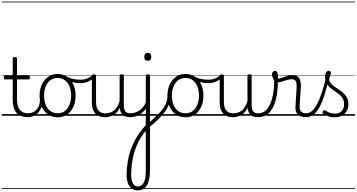

<svg xmlns="http://www.w3.org/2000/svg" viewBox="-20 -1438 4431 2385"><path d="M324 17Q273 17 237.5 2Q202 -13 180.5 -41.5Q159 -70 148.5 -110Q138 -150 138 -201V-452H47Q36 -452 32 -458Q28 -464 28 -476Q28 -489 32 -494.5Q36 -500 47 -500H138V-711Q138 -721 144.5 -725.5Q151 -730 164 -730Q177 -730 184 -725.5Q191 -721 191 -711V-500H332Q343 -500 347.5 -494.5Q352 -489 352 -476Q352 -464 347.5 -458Q343 -452 332 -452H191V-213Q191 -175 197 -142Q203 -109 218.5 -84.5Q234 -60 261 -45.5Q288 -31 331 -31Q341 -31 346 -23.5Q351 -16 350.5 -7Q350 2 343.5 9.5Q337 17 324 17ZM0 898H388V908H0ZM0 -20H388V0H0ZM0 -505H388V-500H0ZM0 -1418H388V-1408H0Z M323 17Q312 17 306.5 9.5Q301 2 301.5 -7Q302 -16 309 -23.5Q316 -31 329 -31Q362 -31 388.5 -43Q415 -55 434 -76Q453 -97 463.5 -125Q474 -153 475 -186Q476 -198 485 -201.5Q494 -205 502.5 -201.5Q511 -198 510 -186Q509 -142 494.5 -104.5Q480 -67 455.5 -40Q431 -13 397 2Q363 17 323 17ZM388 898V908ZM388 -20V0ZM388 -505V-500ZM388 -1418V-1408Z M696 19Q628 19 577.5 -15.5Q527 -50 499.5 -110.5Q472 -171 472 -250Q472 -310 488.5 -359Q505 -408 535.5 -444Q566 -480 606.5 -499.5Q647 -519 696 -519Q762 -519 812 -485Q862 -451 890.5 -390Q919 -329 919 -250Q919 -202 908.5 -161Q898 -120 879 -87Q860 -54 833 -30Q806 -6 771.5 6.5Q737 19 696 19ZM696 -31Q735 -31 766 -46.5Q797 -62 818.5 -91.5Q840 -121 852 -161.5Q864 -202 864 -250Q864 -315 843.5 -364.5Q823 -414 785.5 -441.5Q748 -469 696 -469Q657 -469 625.5 -453.5Q594 -438 572.5 -409Q551 -380 539 -339.5Q527 -299 527 -250Q527 -185 547.5 -135.5Q568 -86 606 -58.5Q644 -31 696 -31ZM388 898H989V908H388ZM388 -20H989V0H388ZM388 -505H989V-500H388ZM388 -1418H989V-1408H388Z M979 -404Q930 -404 882.5 -417Q835 -430 779 -460Q770 -464 769 -471.5Q768 -479 771 -485.5Q774 -492 780 -495Q786 -498 794 -494Q838 -469 882.5 -458.5Q927 -448 981 -448Q1009 -448 1036.5 -455Q1064 -462 1088 -474.5Q1112 -487 1128 -504Q1133 -511 1139.5 -509.5Q1146 -508 1150.5 -502Q1155 -496 1155 -487.5Q1155 -479 1148 -472Q1121 -449 1093.5 -434Q1066 -419 1037.5 -411.5Q1009 -404 979 -404ZM989 898V908ZM989 -20V0ZM989 -505V-500ZM989 -1418V-1408Z M1284 18Q1236 18 1199 -1.5Q1162 -21 1141.5 -61.5Q1121 -102 1121 -166V-496Q1121 -505 1127 -509.5Q1133 -514 1146 -514Q1160 -514 1166.5 -509.5Q1173 -505 1173 -496V-171Q1173 -127 1185.5 -95.5Q1198 -64 1224 -47Q1250 -30 1291 -30Q1320 -30 1347 -39Q1374 -48 1397 -66.5Q1420 -85 1438 -115Q1456 -145 1466 -186V-496Q1466 -506 1472.5 -510.5Q1479 -515 1493 -515Q1506 -515 1512 -510.5Q1518 -506 1518 -496V-137Q1518 -78 1536.5 -54.5Q1555 -31 1602 -31Q1612 -31 1616.5 -23.5Q1621 -16 1620.5 -7Q1620 2 1614 9.5Q1608 17 1596 17Q1566 17 1544 10.5Q1522 4 1506.5 -9Q1491 -22 1482 -41.5Q1473 -61 1469 -87L1468 -100Q1453 -66 1431.5 -43Q1410 -20 1385.5 -7Q1361 6 1335 12Q1309 18 1284 18ZM989 898H1660V908H989ZM989 -20H1660V0H989ZM989 -505H1660V-500H989ZM989 -1418H1660V-1408H989Z M1595 17Q1584 17 1578.5 9.5Q1573 2 1573.5 -7Q1574 -16 1581 -23.5Q1588 -31 1601 -31Q1638 -31 1669 -43Q1700 -55 1724 -75Q1748 -95 1766 -120Q1784 -145 1794 -172Q1798 -183 1807 -182.5Q1816 -182 1822 -174.5Q1828 -167 1825 -157Q1814 -124 1794 -93Q1774 -62 1745.5 -37Q1717 -12 1679 2.5Q1641 17 1595 17ZM1660 898V908ZM1660 -20V0ZM1660 -505V-500ZM1660 -1418V-1408Z M1692 927Q1648 927 1617 904.5Q1586 882 1569.5 839.5Q1553 797 1553 737Q1553 654 1565.5 576Q1578 498 1603 425.5Q1628 353 1665.5 286.5Q1703 220 1753 160Q1762 149 1771.5 138.5Q1781 128 1791 118V-496Q1791 -506 1797.5 -510.5Q1804 -515 1817 -515Q1831 -515 1837 -510.5Q1843 -506 1843 -496V679Q1843 742 1833 788.5Q1823 835 1803.5 866Q1784 897 1756 912Q1728 927 1692 927ZM1695 879Q1717 879 1734.5 867Q1752 855 1765 831Q1778 807 1784.5 771.5Q1791 736 1791 687V191Q1784 199 1777 206Q1770 213 1764 222Q1725 272 1696 331Q1667 390 1647.5 456Q1628 522 1618.5 593Q1609 664 1609 737Q1609 781 1619 813Q1629 845 1648.5 862Q1668 879 1695 879ZM1815 -683Q1793 -683 1782.5 -695Q1772 -707 1772 -732Q1772 -757 1782.5 -769.5Q1793 -782 1815 -782Q1837 -782 1848 -769.5Q1859 -757 1859 -732Q1859 -707 1848 -695Q1837 -683 1815 -683ZM1660 898H1976V908H1660ZM1660 -20H1976V0H1660ZM1660 -505H1976V-500H1660ZM1660 -1418H1976V-1408H1660Z M1831 145Q1824 152 1817.5 148Q1811 144 1807 135.5Q1803 127 1803.5 117Q1804 107 1812 102Q1866 57 1907 18.5Q1948 -20 1977 -53.5Q2006 -87 2024 -118.5Q2042 -150 2051 -181Q2060 -212 2060 -244Q2060 -254 2068.5 -257.5Q2077 -261 2085.5 -257.5Q2094 -254 2094 -245Q2094 -205 2085.5 -169Q2077 -133 2058 -97Q2039 -61 2008 -24Q1977 13 1933.5 55Q1890 97 1831 145ZM1976 898V908ZM1976 -20V0ZM1976 -505V-500ZM1976 -1418V-1408Z M2284 19Q2216 19 2165.5 -15.5Q2115 -50 2087.5 -110.5Q2060 -171 2060 -250Q2060 -310 2076.5 -359Q2093 -408 2123.5 -444Q2154 -480 2194.5 -499.5Q2235 -519 2284 -519Q2350 -519 2400 -485Q2450 -451 2478.5 -390Q2507 -329 2507 -250Q2507 -202 2496.5 -161Q2486 -120 2467 -87Q2448 -54 2421 -30Q2394 -6 2359.5 6.5Q2325 19 2284 19ZM2284 -31Q2323 -31 2354 -46.5Q2385 -62 2406.5 -91.5Q2428 -121 2440 -161.5Q2452 -202 2452 -250Q2452 -315 2431.5 -364.5Q2411 -414 2373.5 -441.5Q2336 -469 2284 -469Q2245 -469 2213.5 -453.5Q2182 -438 2160.5 -409Q2139 -380 2127 -339.5Q2115 -299 2115 -250Q2115 -185 2135.5 -135.5Q2156 -86 2194 -58.5Q2232 -31 2284 -31ZM1976 898H2577V908H1976ZM1976 -20H2577V0H1976ZM1976 -505H2577V-500H1976ZM1976 -1418H2577V-1408H1976Z M2567 -404Q2518 -404 2470.5 -417Q2423 -430 2367 -460Q2358 -464 2357 -471.5Q2356 -479 2359 -485.5Q2362 -492 2368 -495Q2374 -498 2382 -494Q2426 -469 2470.5 -458.5Q2515 -448 2569 -448Q2597 -448 2624.5 -455Q2652 -462 2676 -474.5Q2700 -487 2716 -504Q2721 -511 2727.5 -509.5Q2734 -508 2738.5 -502Q2743 -496 2743 -487.5Q2743 -479 2736 -472Q2709 -449 2681.5 -434Q2654 -419 2625.5 -411.5Q2597 -404 2567 -404ZM2577 898V908ZM2577 -20V0ZM2577 -505V-500ZM2577 -1418V-1408Z M2872 18Q2824 18 2787 -1.5Q2750 -21 2729.5 -61.5Q2709 -102 2709 -166V-496Q2709 -505 2715 -509.5Q2721 -514 2734 -514Q2748 -514 2754.5 -509.5Q2761 -505 2761 -496V-171Q2761 -127 2773.5 -95.5Q2786 -64 2812 -47Q2838 -30 2879 -30Q2908 -30 2935 -39Q2962 -48 2985 -66.5Q3008 -85 3026 -115Q3044 -145 3054 -186V-496Q3054 -506 3060.5 -510.5Q3067 -515 3081 -515Q3094 -515 3100 -510.5Q3106 -506 3106 -496V-137Q3106 -78 3124.5 -54.5Q3143 -31 3190 -31Q3200 -31 3204.5 -23.5Q3209 -16 3208.5 -7Q3208 2 3202 9.5Q3196 17 3184 17Q3154 17 3132 10.5Q3110 4 3094.5 -9Q3079 -22 3070 -41.5Q3061 -61 3057 -87L3056 -100Q3041 -66 3019.5 -43Q2998 -20 2973.5 -7Q2949 6 2923 12Q2897 18 2872 18ZM2577 898H3248V908H2577ZM2577 -20H3248V0H2577ZM2577 -505H3248V-500H2577ZM2577 -1418H3248V-1408H2577Z M3186 17Q3173 17 3167.5 9.5Q3162 2 3163.5 -7Q3165 -16 3172.5 -23.5Q3180 -31 3192 -31Q3231 -31 3265 -53.5Q3299 -76 3326 -125Q3353 -174 3369 -253.5Q3385 -333 3387 -447Q3387 -453 3394 -456Q3401 -459 3409.5 -458Q3418 -457 3425 -452.5Q3432 -448 3432 -438Q3431 -312 3412 -225Q3393 -138 3360 -84.5Q3327 -31 3282.5 -7Q3238 17 3186 17ZM3248 898H3273V908H3248ZM3248 -20H3273V0H3248ZM3248 -505H3273V-500H3248ZM3248 -1418H3273V-1408H3248Z M3777 17Q3752 17 3729 11Q3706 5 3688 -8.5Q3670 -22 3660 -44Q3650 -66 3650 -97Q3650 -124 3652.5 -159Q3655 -194 3657.5 -232.5Q3660 -271 3662.5 -307Q3665 -343 3665 -374Q3665 -419 3649.5 -436.5Q3634 -454 3603 -454Q3578 -454 3545.5 -444Q3513 -434 3481 -424.5Q3449 -415 3423 -415Q3407 -415 3392.5 -431.5Q3378 -448 3368.5 -471.5Q3359 -495 3359 -514Q3359 -527 3363 -536.5Q3367 -546 3375.5 -552Q3384 -558 3395 -558Q3415 -558 3424 -540Q3433 -522 3433 -497Q3433 -488 3432.5 -479Q3432 -470 3431 -462Q3448 -461 3468.5 -467Q3489 -473 3512.5 -482Q3536 -491 3561 -497.5Q3586 -504 3612 -504Q3648 -504 3671 -491Q3694 -478 3705.5 -449.5Q3717 -421 3717 -376Q3717 -345 3714.5 -308.5Q3712 -272 3709.5 -235Q3707 -198 3704.5 -165Q3702 -132 3702 -108Q3702 -68 3723 -49.5Q3744 -31 3783 -31Q3794 -31 3799 -23.5Q3804 -16 3803.5 -7Q3803 2 3796.5 9.5Q3790 17 3777 17ZM3273 898H3841V908H3273ZM3273 -20H3841V0H3273ZM3273 -505H3841V-500H3273ZM3273 -1418H3841V-1408H3273Z M3779 17Q3766 17 3760.5 9.5Q3755 2 3756.5 -7Q3758 -16 3765.5 -23.5Q3773 -31 3785 -31Q3822 -31 3855.5 -59.5Q3889 -88 3918.5 -144Q3948 -200 3976 -283.5Q4004 -367 4031 -476Q4034 -487 4043 -488Q4052 -489 4060 -483.5Q4068 -478 4065 -467Q4038 -343 4008.5 -251.5Q3979 -160 3945.5 -100.5Q3912 -41 3871 -12Q3830 17 3779 17ZM3841 898V908ZM3841 -20V0ZM3841 -505V-500ZM3841 -1418V-1408Z M4139 19Q4097 19 4059 7Q4021 -5 3992 -27Q3986 -33 3985.5 -41.5Q3985 -50 3993 -59Q4000 -68 4007.5 -69.5Q4015 -71 4024 -65Q4052 -45 4079.5 -36Q4107 -27 4144 -27Q4195 -27 4224.5 -58.5Q4254 -90 4254 -144Q4254 -186 4237 -215.5Q4220 -245 4193 -266.5Q4166 -288 4136 -307.5Q4106 -327 4079 -350.5Q4052 -374 4035 -406Q4018 -438 4018 -485Q4018 -511 4028.5 -534.5Q4039 -558 4063 -558Q4076 -558 4083 -550.5Q4090 -543 4090 -530Q4090 -519 4084.5 -499.5Q4079 -480 4069 -456Q4070 -427 4088 -404.5Q4106 -382 4133 -363.5Q4160 -345 4190 -325Q4220 -305 4247 -280.5Q4274 -256 4291 -223Q4308 -190 4308 -144Q4308 -71 4262 -26Q4216 19 4139 19ZM3841 898H4391V908H3841ZM3841 -20H4391V0H3841ZM3841 -505H4391V-500H3841ZM3841 -1418H4391V-1408H3841Z"/></svg>

Font: Playwrite FR Trad Guides
Style: Regular
Weight: 400
Designer: Veronika Burian, José Scaglione
Foundry: TypeTogether
Version: Version 1.003